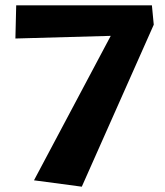

<svg xmlns="http://www.w3.org/2000/svg" viewBox="-20 -680 621 723"><path d="M108 -1 397 -545 38 -535 41 -660H552L559 -587L288 23Z"/></svg>

Font: Sansita
Style: Bold
Weight: 700
Designer: Pablo Cosgaya
Foundry: Omnibus-Type
Version: Version 1.006